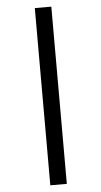

<svg xmlns="http://www.w3.org/2000/svg" viewBox="-63 -907 547 1036"><g transform="rotate(-5 211.0 -389.0)"><path d="M255.9 -869.1V90.8H166.5V-869.1Z"/></g></svg>

Font: Merriweather
Style: Regular
Weight: 400
Designer: Eben Sorkin
Foundry: Eben Sorkin
Version: Version 1.584; ttfautohint (v1.6)